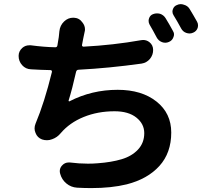

<svg xmlns="http://www.w3.org/2000/svg" viewBox="-20 -873 1040 952"><path d="M679.7 -673.8Q684.6 -674.8 689.5 -674.8Q707 -674.8 720.7 -664.1Q739.3 -649.4 739.3 -625Q739.3 -600.6 723.6 -581.1Q707 -561.5 681.6 -557.6Q520.5 -535.2 370.1 -527.3Q360.4 -527.3 357.4 -517.6Q337.9 -430.7 320.3 -375Q319.3 -373 321.3 -371.1Q323.2 -369.1 325.2 -371.1Q435.5 -427.7 563.5 -427.7Q682.6 -427.7 755.9 -369.6Q829.1 -311.5 829.1 -215.8Q829.1 -115.2 770.5 -50.3Q711.9 14.6 608.4 41Q532.2 59.6 432.6 59.6Q398.4 59.6 362.3 57.6Q332 55.7 309.1 36.6Q286.1 17.6 278.3 -11.7Q276.4 -18.6 276.4 -24.4Q276.4 -40 287.1 -51.8Q300.8 -67.4 320.3 -67.4Q323.2 -67.4 326.2 -67.4Q372.1 -61.5 416 -61.5Q441.4 -61.5 464.8 -63.5Q532.2 -68.4 583 -83.5Q633.8 -98.6 664.6 -131.8Q695.3 -165 695.3 -212.9Q695.3 -258.8 656.2 -290Q617.2 -321.3 547.9 -321.3Q464.8 -321.3 395 -293Q325.2 -264.6 281.2 -212.9Q263.7 -191.4 238.3 -182.6Q225.6 -177.7 212.9 -177.7Q200.2 -177.7 188.5 -181.6Q165 -190.4 156.2 -213.9Q151.4 -224.6 151.4 -236.3Q151.4 -248 156.2 -259.8Q200.2 -364.3 237.3 -515.6Q238.3 -519.5 236.3 -522.5Q234.4 -525.4 230.5 -525.4Q178.7 -526.4 133.8 -529.3Q107.4 -530.3 89.8 -549.8Q72.3 -569.3 72.3 -595.7Q72.3 -619.1 90.8 -635.7Q105.5 -648.4 125 -648.4Q128.9 -648.4 132.8 -648.4Q199.2 -639.6 252.9 -638.7Q262.7 -637.7 264.6 -647.5Q265.6 -653.3 271.5 -689.5Q273.4 -706.1 274.4 -717.8Q277.3 -747.1 297.9 -766.6Q317.4 -785.2 342.8 -785.2Q344.7 -785.2 345.7 -785.2Q373 -784.2 388.7 -761.7Q401.4 -746.1 401.4 -727.5Q401.4 -720.7 399.4 -713.9Q394.5 -687.5 392.6 -681.6L386.7 -650.4Q385.7 -646.5 388.2 -644Q390.6 -641.6 394.5 -641.6Q542 -649.4 679.7 -673.8ZM721.7 -751Q716.8 -759.8 716.8 -769.5Q716.8 -775.4 718.8 -781.2Q723.6 -796.9 738.3 -802.7Q748 -806.6 757.8 -806.6Q765.6 -806.6 773.4 -804.7Q791 -798.8 800.8 -783.2Q818.4 -754.9 836.9 -720.7Q842.8 -711.9 842.8 -702.1Q842.8 -695.3 839.8 -688.5Q834 -671.9 817.4 -665Q808.6 -661.1 799.8 -661.1Q791 -661.1 783.2 -664.1Q765.6 -670.9 756.8 -687.5Q738.3 -722.7 721.7 -751ZM840.8 -796.9Q835 -805.7 835 -815.4Q835 -820.3 836.9 -826.2Q841.8 -841.8 856.4 -847.7Q866.2 -852.5 876 -852.5Q883.8 -852.5 891.6 -849.6Q910.2 -844.7 919.9 -829.1Q938.5 -798.8 957 -765.6Q961.9 -756.8 961.9 -748Q961.9 -741.2 960 -734.4Q954.1 -717.8 937.5 -710.9Q928.7 -707 919.9 -707Q912.1 -707 903.3 -710Q886.7 -715.8 877.9 -732.4Q858.4 -768.6 840.8 -796.9Z"/></svg>

Font: Gen Jyuu GothicX Bold
Style: Bold
Weight: 700
Designer: Ryoko NISHIZUKA (kana &amp; ideographs); Paul D. Hunt (Latin, Greek &amp; Cyrillic); Wenlong ZHANG (bopomofo); Sandoll C
Version: Version 1.058.20140828